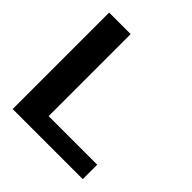

<svg xmlns="http://www.w3.org/2000/svg" viewBox="-181 -812 950 950"><g transform="rotate(45 294.0 -337.5)"><path d="M48.5 0H539V-101H199V-675H48.5Z"/></g></svg>

Font: Anybody SemiExpanded SemiBold
Style: Regular
Weight: 600
Width: 6
Designer: Tyler Finck
Foundry: Etcetera Type Company
Version: Version 1.113;gftools[0.9.25]